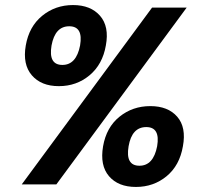

<svg xmlns="http://www.w3.org/2000/svg" viewBox="-20 -730 805 760"><path d="M399 -550Q386 -475 334.5 -432Q283 -389 213 -389Q143 -389 106 -432Q69 -475 82 -550Q95 -625 147 -667.5Q199 -710 269 -710Q339 -710 376 -667.5Q413 -625 399 -550ZM184 -550Q171 -473 227 -473Q282 -473 297 -550Q310 -626 254 -626Q198 -626 184 -550ZM66 0 582 -700H719L203 0ZM388 -151Q401 -226 453 -268Q505 -310 575 -310Q645 -310 681.5 -268Q718 -226 704 -151Q691 -75 639.5 -32.5Q588 10 518 10Q448 10 411.5 -32.5Q375 -75 388 -151ZM559 -227Q502 -227 489 -151Q476 -74 532 -74Q587 -74 602 -151Q615 -227 559 -227Z"/></svg>

Font: Poppins SemiBold
Style: Italic
Weight: 600
Italic angle: -10°
Designer: Ninad Kale (Devanagari), Jonny Pinhorn (Latin)
Foundry: Indian Type Foundry
Version: Version 3.200;PS 1.000;hotconv 16.6.54;makeotf.lib2.5.65590